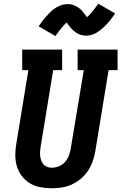

<svg xmlns="http://www.w3.org/2000/svg" viewBox="-20 -1001 650 1029"><path d="M256 8Q225 8 194.5 2Q164 -4 139 -19.5Q114 -35 96 -59Q78 -83 70 -111.5Q62 -140 62 -171.5Q62 -203 68 -234L132 -625H99V-735H313V-625H265L198 -216Q196 -203 195 -190Q194 -177 195.5 -164.5Q197 -152 201 -140.5Q205 -129 213 -120Q221 -111 233 -106.5Q245 -102 258 -102Q277 -102 296 -110Q315 -118 328.5 -133Q342 -148 349 -166.5Q356 -185 359 -204L429 -625H396V-735H610V-625H562L490 -186Q485 -159 475.5 -133Q466 -107 450 -83.5Q434 -60 411.5 -41.5Q389 -23 363 -11.5Q337 0 309.5 4Q282 8 256 8ZM277 -808 187 -860Q196 -874 204.5 -885Q213 -896 221.5 -906Q230 -916 238 -924Q246 -932 253.5 -939.5Q261 -947 272 -954.5Q283 -962 294 -967.5Q305 -973 317.5 -976Q330 -979 342 -979Q347 -979 353 -978.5Q359 -978 364.5 -976.5Q370 -975 375.5 -973Q381 -971 386 -968.5Q391 -966 395.5 -963Q400 -960 404 -957.5Q408 -955 413 -950Q418 -945 421.5 -941Q425 -937 428 -933Q431 -929 434 -925.5Q437 -922 440 -917.5Q443 -913 446 -909Q454 -915 459.5 -921.5Q465 -928 472.5 -936.5Q480 -945 488.5 -956.5Q497 -968 507 -981L597 -929Q588 -916 579.5 -904.5Q571 -893 562.5 -883Q554 -873 546 -865Q538 -857 530 -850Q522 -843 511.5 -835Q501 -827 490 -821.5Q479 -816 466.5 -813Q454 -810 442 -810Q436 -810 430.5 -810.5Q425 -811 419.5 -812.5Q414 -814 408.5 -816Q403 -818 397.5 -820.5Q392 -823 388 -826Q384 -829 380 -832Q376 -835 371 -839.5Q366 -844 362.5 -848Q359 -852 356 -856Q353 -860 350 -863.5Q347 -867 343.5 -872Q340 -877 338 -880Q330 -874 324 -867.5Q318 -861 311 -852.5Q304 -844 295.5 -833Q287 -822 277 -808Z"/></svg>

Font: Iosevka Slab XBdEx
Style: Italic
Weight: 800
Width: 7
Italic angle: -9°
Monospace: yes
Designer: Belleve Invis
Foundry: Belleve Invis
Version: Version 11.1.1; ttfautohint (v1.8.3)